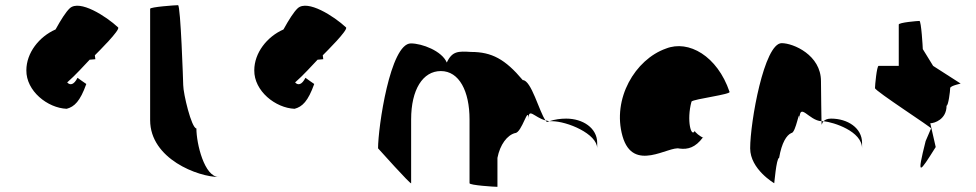

<svg xmlns="http://www.w3.org/2000/svg" viewBox="-20 -723 3777 743"><path d="M82 -451C81 -371 164 -305 238 -302C268 -310 290 -331 314 -398C314 -398 282 -420 280 -422C266 -394 251 -392 240 -404C272 -432 305 -469 327 -492C343 -493 349 -494 349 -494C348 -499 348 -504 347 -509C348 -509 348 -510 348 -510C359 -521 447 -608 437 -617C391 -660 288 -726 250 -691C235 -677 216 -647 195 -609C131 -581 82 -518 82 -451Z M561 -258C561 -108 747 -38 827 -38C771 -38 740 -167 740 -226C721 -227 689 -361 689 -394C689 -401 679 -703 669 -703C659 -703 561 -696 561 -689Z M964 -451C963 -371 1046 -305 1120 -302C1150 -310 1172 -331 1196 -398C1196 -398 1164 -420 1162 -422C1148 -394 1133 -392 1122 -404C1154 -432 1187 -469 1209 -492C1225 -493 1231 -494 1231 -494C1230 -499 1230 -504 1229 -509C1230 -509 1230 -510 1230 -510C1241 -521 1329 -608 1319 -617C1273 -660 1170 -726 1132 -691C1117 -677 1098 -647 1077 -609C1013 -581 964 -518 964 -451Z M1443 -149C1443 -149 1571 -6 1571 -14V-261C1571 -376 1616 -448 1686 -448C1757 -448 1797 -370 1797 -261V-14C1797 -6 1894 0 1905 0V-112C1915 -164 1943 -200 1973 -208C2000 -208 2025 -320 2025 -261C2025 -309 2047 -269 2091 -257C2067 -290 2036 -413 2003 -413C1935 -494 1883 -522 1803 -522C1754 -525 1730 -526 1709 -481C1690 -526 1613 -555 1570 -555C1490 -555 1443 -230 1443 -149ZM2091 -257C2093 -254 2095 -252 2097 -251L2106 -254ZM2106 -254H2115C2175 -254 2291 -205 2291 -149V-170C2291 -228 2235 -264 2171 -264C2150 -264 2127 -261 2106 -254Z M2389 -196C2430 -52 2569 -160 2610 -148C2642 -144 2671 -152 2700 -191C2692 -193 2667 -212 2669 -217C2655 -188 2636 -257 2656 -330C2664 -340 2813 -358 2803 -368C2756 -506 2645 -570 2557 -535C2438 -493 2348 -341 2389 -196ZM2669 -217C2669 -217 2669 -218 2669 -218C2669 -218 2669 -217 2669 -217ZM2701 -192 2700 -191C2702 -191 2702 -191 2701 -190Z M2883 -149C2883 -68 2976 -14 2976 -14C2976 -6 2984 -112 2995 -112C3005 -171 3024 -200 3042 -208C3061 -208 3074 -314 3074 -261C3074 -331 3110 -256 3159 -254C3159 -281 3157 -346 3157 -409C3157 -510 3050 -556 3005 -556C2937 -556 2883 -250 2883 -149ZM3159 -254C3160 -246 3159 -242 3160 -241C3160 -237 3160 -246 3167 -254ZM3167 -254C3206 -250 3316 -215 3316 -149V-170C3316 -228 3260 -264 3196 -264C3181 -264 3172 -259 3167 -254Z M3366 -382C3366 -371 3591 -226 3583 -226L3562 -177C3526 -34 3538 -54 3601 -154L3580 -246C3596 -246 3643 -261 3643 -314C3650 -314 3657 -371 3657 -382C3657 -392 3704 -400 3697 -400L3591 -468L3551 -533C3551 -540 3545 -642 3538 -642C3531 -642 3458 -636 3458 -628V-468H3380C3373 -468 3366 -392 3366 -382Z"/></svg>

Font: Ampere
Style: SuCnd
Weight: 400
Version: Version 1